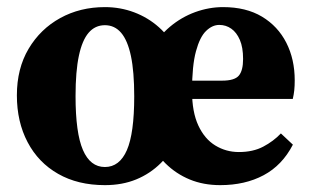

<svg xmlns="http://www.w3.org/2000/svg" viewBox="-20 -519 898 554"><path d="M282.7 -446.3Q254.5 -446.3 235.8 -424.6Q217.1 -402.9 207.6 -358Q198 -313.1 198 -241.8Q198 -135.3 219.3 -86.2Q240.5 -37.1 282.7 -37.1Q324.8 -37.1 346.1 -85.7Q367.3 -134.4 367.3 -240.9Q367.3 -312.3 357.8 -357.3Q348.3 -402.4 329.5 -424.4Q310.8 -446.3 282.7 -446.3ZM494.5 -120.1Q474.6 -78.7 443.9 -48.3Q413.2 -17.8 373 -1.3Q332.8 15.2 282.7 15.2Q204.7 15.2 147.7 -17.4Q90.6 -49.9 59.7 -108.7Q28.7 -167.4 28.7 -243.9Q28.7 -321.2 62.5 -378.2Q96.4 -435.3 153.8 -466.9Q211.2 -498.5 282.7 -498.5Q327 -498.5 367 -483.5Q407 -468.4 438.4 -440.5Q469.8 -412.5 488.7 -374.3H416.4Q437.4 -414.1 470.4 -441.8Q503.5 -469.6 543.3 -484.1Q583.2 -498.5 623.5 -498.5Q689.9 -498.5 735.9 -471Q781.8 -443.4 806.1 -395.8Q830.4 -348.1 830.4 -287.1Q830.4 -271.1 829.1 -258.7Q827.8 -246.4 824.8 -233.5H434V-286.3H621Q656.7 -286.3 669 -300.7Q681.4 -315.1 681.4 -348.9Q681.4 -382.2 672.1 -403.8Q662.8 -425.4 647.4 -436.2Q632 -447.1 612.7 -447.1Q592.5 -447.1 574.6 -429.7Q556.6 -412.4 545.4 -370.9Q534.1 -329.4 534.1 -256.2Q534.1 -195.9 552.3 -156.8Q570.5 -117.8 601.4 -99.1Q632.3 -80.3 669.3 -80.3Q710.1 -80.3 739.6 -95.9Q769.2 -111.5 790.5 -134L825.1 -101.6Q794.2 -41.9 740.6 -13.4Q687.1 15.2 615.3 15.2Q567 15.2 527.5 -1.1Q488 -17.4 457.6 -47.4Q427.2 -77.5 406.7 -120.1Z"/></svg>

Font: Adobe Variable Font Prototype
Style: Regular
Weight: 389
Designer: Frank Grießhammer
Foundry: Adobe
Version: Version 1.004;hotconv 1.0.113;makeotfexe 2.5.65598